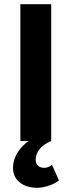

<svg xmlns="http://www.w3.org/2000/svg" viewBox="-20 -672 341 915"><path d="M42 129C42 189 93 223 157 223C192 223 236 208 261 188L228 114C218 121 205 128 191 128C171 128 150 117 150 90C150 56 171 22 224 0V-652H77V0H116C87 21 42 65 42 129Z"/></svg>

Font: Cambridge Sans Bold
Style: Regular
Weight: 700
Version: Version 2.020;PS 002.020;hotconv 1.0.88;makeotf.lib2.5.64775